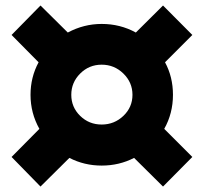

<svg xmlns="http://www.w3.org/2000/svg" viewBox="-20 -666 740 697"><path d="M349.1 -64.9Q286.1 -64.9 231.9 -92.8L127 11.2L22 -96.2L123 -198.2Q90.8 -255.4 90.8 -321.8Q90.8 -385.7 120.1 -439.9L22 -539.1L127 -646L226.1 -547.9Q284.2 -579.1 349.1 -579.1Q416.5 -579.1 473.1 -547.9L571.8 -646L678.2 -539.1L579.1 -439.9Q607.9 -386.7 607.9 -321.8Q607.9 -254.4 576.2 -198.2L678.2 -96.2L571.8 11.2L466.8 -92.8Q412.6 -64.9 349.1 -64.9ZM271 -245.4Q303.2 -213.9 349.1 -213.9Q395 -213.9 428 -245.4Q460.9 -276.9 460.9 -321.8Q460.9 -366.7 428 -398.9Q395 -431.2 349.1 -431.2Q303.2 -431.2 271 -398.9Q238.8 -366.7 238.8 -321.8Q238.8 -276.9 271 -245.4Z"/></svg>

Font: Montserrat ExtraBold
Style: Regular
Weight: 800
Designer: Julieta Ulanovsky
Foundry: Julieta Ulanovsky
Version: Version 9.000